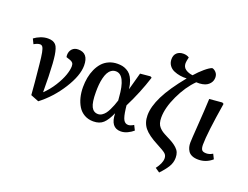

<svg xmlns="http://www.w3.org/2000/svg" viewBox="-147 -1111 2142 1656"><g transform="rotate(20 924.0 -283.5)"><path d="M168.9 -16.1Q162.6 -107.4 144 -289.1Q137.2 -358.9 130.4 -393.8Q123.5 -428.7 114.7 -441.4Q106 -454.1 90.8 -454.1Q68.8 -454.1 36.1 -435.1L14.2 -480Q39.1 -499 72.3 -512Q105.5 -524.9 139.2 -524.9Q164.1 -524.9 181.2 -518.6Q198.2 -512.2 210 -500Q221.7 -487.8 229.2 -463.9Q236.8 -439.9 241.2 -410.4Q245.6 -380.9 249 -334Q255.9 -231.4 255.9 -74.2Q304.2 -120.1 341.3 -179.2Q378.4 -238.3 395.3 -287.4Q412.1 -336.4 412.1 -370.1Q412.1 -389.2 404.1 -399.2Q396 -409.2 380.9 -415L341.8 -428.2Q339.8 -439.9 339.8 -445.8Q339.8 -481 360.4 -502.9Q380.9 -524.9 416 -524.9Q509.8 -524.9 509.8 -411.1Q509.8 -318.8 431.6 -195.1Q353.5 -71.3 243.2 13.2Z M747.1 14.2Q700.7 14.2 664.8 -6.3Q628.9 -26.9 607.4 -62Q585.9 -97.2 575 -140.9Q564 -184.6 564 -234.9Q564 -279.8 571.8 -321.5Q579.6 -363.3 596.4 -400.4Q613.3 -437.5 637.7 -465.1Q662.1 -492.7 698.2 -508.8Q734.4 -524.9 777.8 -524.9Q800.8 -524.9 820.1 -521.2Q839.4 -517.6 860.8 -506.3Q882.3 -495.1 897.9 -476.8Q913.6 -458.5 925.8 -427.2Q938 -396 942.9 -354H943.8Q947.8 -366.7 986.8 -511.2L1079.1 -520L1092.8 -512.2Q1044.4 -359.9 970.7 -213.9L974.1 -184.1Q982.9 -112.8 998 -86.4Q1013.2 -60.1 1041 -60.1Q1061.5 -60.1 1090.8 -78.1L1112.8 -34.2Q1091.3 -15.1 1061 -0.5Q1030.8 14.2 999 14.2Q904.8 14.2 901.9 -115.2H900.9Q871.6 -47.9 838.1 -16.8Q804.7 14.2 747.1 14.2ZM764.2 -59.1Q782.7 -59.1 799.6 -69.8Q816.4 -80.6 828.6 -96.2Q840.8 -111.8 852.8 -136.2Q864.7 -160.6 872.6 -181.2Q880.4 -201.7 889.2 -229L886.7 -256.8Q873 -459 785.2 -459Q761.7 -459 743.7 -446Q725.6 -433.1 714.4 -412.1Q703.1 -391.1 695.8 -360.8Q688.5 -330.6 685.8 -299.3Q683.1 -268.1 683.1 -231.9Q683.1 -137.2 703.1 -98.1Q723.1 -59.1 764.2 -59.1Z M1338.9 13.2Q1244.6 -35.6 1207.3 -82Q1169.9 -128.4 1169.9 -196.8Q1169.9 -275.9 1219.5 -375.7Q1269 -475.6 1378.9 -609.9Q1348.1 -607.9 1317.9 -612.8Q1287.6 -617.7 1260.3 -629.4Q1232.9 -641.1 1215.8 -665Q1198.7 -689 1198.7 -721.2Q1198.7 -759.3 1221.2 -780Q1243.7 -800.8 1280.8 -800.8Q1311.5 -800.8 1334 -786.1Q1324.7 -746.1 1324.7 -731Q1324.7 -694.3 1351.6 -675.8Q1378.4 -657.2 1417 -652.8Q1453.6 -694.8 1492.7 -727.8Q1531.7 -760.7 1555.7 -769Q1574.2 -766.6 1591.6 -748Q1608.9 -729.5 1608.9 -701.2Q1608.9 -687 1604.7 -673.6Q1600.6 -660.2 1590.1 -647Q1579.6 -633.8 1564 -624.3Q1548.3 -614.7 1523.4 -609.9Q1498.5 -605 1467.8 -606.9Q1394 -533.7 1341.1 -420.9Q1288.1 -308.1 1288.1 -219.2Q1288.1 -189.9 1294.4 -168.7Q1300.8 -147.5 1315.4 -131.6Q1330.1 -115.7 1346.2 -105.2Q1362.3 -94.7 1389.6 -81.1Q1426.3 -63 1447.3 -50.3Q1468.3 -37.6 1487.8 -20Q1507.3 -2.4 1515.6 18.1Q1523.9 38.6 1523.9 65.9Q1523.9 111.3 1500 150.1Q1476.1 189 1433.1 233.9L1392.1 206.1Q1436 148.9 1436 104Q1436 76.2 1416.7 59.8Q1397.5 43.5 1338.9 13.2Z M1738.8 -520 1752.9 -512.2Q1706.1 -224.6 1706.1 -122.1Q1706.1 -90.3 1715.8 -75.2Q1725.6 -60.1 1757.8 -60.1Q1786.6 -60.1 1815.9 -78.1L1837.9 -34.2Q1782.7 14.2 1710.9 14.2Q1676.8 14.2 1653.1 3.7Q1629.4 -6.8 1617.9 -25.1Q1606.4 -43.5 1602.1 -61.3Q1597.7 -79.1 1597.7 -100.1Q1597.7 -123.5 1607.7 -264.9Q1617.7 -406.2 1622.1 -509.8Z"/></g></svg>

Font: Literata Book SemiBold
Style: Italic
Weight: 600
Italic angle: -3°
Designer: Latin by Veronika Burian and Jose Scaglione. Greek by Irene Vlachou. Cyrillic by Vera Evstafieva
Foundry: TypeTogether
Version: Version 1.003;PS 001.003;hotconv 1.0.88;makeotf.lib2.5.64775